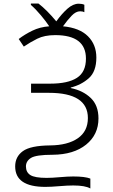

<svg xmlns="http://www.w3.org/2000/svg" viewBox="-20 -870 640 1088"><path d="M492 142Q462 130 395 130Q364 130 319 134Q274 138 244 138Q177 138 152 122Q127 106 127 73Q127 43 155.5 25Q184 7 278 7Q398 6 468 -50.5Q538 -107 538 -199Q538 -273 494 -315Q450 -357 381 -371V-374Q441 -389 483.5 -427Q526 -465 526 -544Q526 -617 478.5 -664.5Q431 -712 337 -721Q362 -756 386 -781Q410 -806 434 -806Q449 -806 458 -801V-843Q445 -849 426 -849Q394 -849 362 -820.5Q330 -792 299 -749Q245 -814 198 -850H155V-842Q182 -819 212 -783Q242 -747 259 -721Q206 -717 163 -696Q120 -675 86 -649L115 -606Q150 -630 191 -650.5Q232 -671 293 -671Q467 -671 467 -538Q467 -462 416 -429Q365 -396 265 -396H156V-344H257Q478 -344 478 -201Q478 -126 421 -86.5Q364 -47 264 -46Q153 -45 109.5 -13.5Q66 18 66 73Q66 189 237 189Q269 189 315.5 185Q362 181 395 181Q463 181 492 198Z"/></svg>

Font: Noto Sans Mono UI Light
Style: Regular
Weight: 300
Designer: Monotype Design team
Foundry: Monotype Imaging Inc.
Version: 1.000